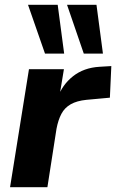

<svg xmlns="http://www.w3.org/2000/svg" viewBox="-20 -782 485 802"><path d="M22 0 101 -493H247L227 -372H220Q240 -428 285 -463.5Q330 -499 395 -503L445 -506L439 -374L341 -365Q301 -361 275.5 -346.5Q250 -332 236.5 -306.5Q223 -281 216 -244L178 0ZM330 -558 260 -762H383L410 -558ZM168 -558 97 -762H221L248 -558Z"/></svg>

Font: Nunito Sans 11pt ExtraBold
Style: Italic
Weight: 800
Italic angle: -9°
Version: Version 3.101;gftools[0.9.27]